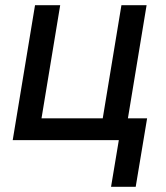

<svg xmlns="http://www.w3.org/2000/svg" viewBox="-20 -540 640 740"><path d="M503 180H408L438 0H29L115 -520H212L140 -84H376L448 -520H545L473 -84H547Z"/></svg>

Font: Iosevka Custom Medium Oblique
Style: Regular
Weight: 500
Italic angle: -9°
Designer: Belleve Invis
Foundry: Belleve Invis
Version: Version 27.0.1